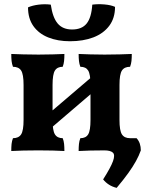

<svg xmlns="http://www.w3.org/2000/svg" viewBox="-20 -719 721 918"><path d="M356 3Q356 -16.7 357.6 -31.2Q359.1 -45.6 364.2 -58.3Q390.5 -58.3 401.6 -76.6Q412.7 -94.8 412.7 -145.3V-312.7Q412.7 -363.7 401.6 -381.7Q390.5 -399.7 364.2 -399.7Q359.1 -412.9 357.6 -427.3Q356 -441.7 356 -461Q377.5 -460 411 -459Q444.5 -458 480.2 -458Q517.5 -458 552.8 -459Q588.1 -460 610.1 -461Q610.1 -441.7 608.6 -427.3Q607 -412.9 601.9 -399.7Q574.6 -399.7 562.9 -381.7Q551.3 -363.7 551.3 -312.7V-145.3Q551.3 -94.8 562.9 -76.6Q574.6 -58.3 601.9 -58.3Q607 -45.6 608.6 -31.2Q610.1 -16.7 610.1 3Q588.1 1.5 552.8 0.8Q517.5 0 480.2 0Q444.5 0 411 0.8Q377.5 1.5 356 3ZM33.9 3Q33.9 -16.7 35.4 -31.2Q37 -45.6 42 -58.3Q69.4 -58.3 81.1 -76.6Q92.7 -94.8 92.7 -145.3V-312.7Q92.7 -363.7 81.1 -381.7Q69.4 -399.7 42 -399.7Q37 -412.9 35.4 -427.3Q33.9 -441.7 33.9 -461Q56.4 -460 91.5 -459Q126.5 -458 163.8 -458Q199.5 -458 233 -459Q266.5 -460 287.9 -461Q287.9 -441.7 286.4 -427.3Q284.9 -412.9 279.8 -399.7Q254 -399.7 242.6 -381.7Q231.3 -363.7 231.3 -312.7V-145.3Q231.3 -94.8 242.6 -76.6Q254 -58.3 279.8 -58.3Q284.9 -45.6 286.4 -31.2Q287.9 -16.7 287.9 3Q266.5 1.5 233 0.8Q199.5 0 163.8 0Q126.5 0 91.5 0.8Q56.4 1.5 33.9 3ZM203.3 -89V-167.3L440 -369.4V-291.6ZM314.6 -521.8Q255.8 -521.8 210.4 -540.1Q165 -558.4 139.5 -594.5Q114 -630.7 114 -683.8Q136 -693.4 165.6 -696.9Q195.1 -700.4 222.8 -696.8Q231.8 -634.8 256 -606.4Q280.2 -578 324.6 -578Q371.2 -578 394.2 -606.4Q417.2 -634.8 421.2 -696.8Q448.8 -700.4 479.1 -697.8Q509.4 -695.3 530 -686.2Q530 -632.6 502.4 -595.7Q474.9 -558.9 426.5 -540.3Q378 -521.8 314.6 -521.8ZM537.8 179.2Q516.5 174.1 500.4 163.5Q484.3 153 473.1 138.8Q509.8 81 520.4 51.2Q531 21.5 519.7 10.8Q508.3 0 478.7 0V-58.3H633Q643.6 -46.6 648.5 -31.9Q653.3 -17.3 653.3 0Q644.3 25.6 630 51.3Q615.8 77.1 593.8 107.9Q571.8 138.6 537.8 179.2Z"/></svg>

Font: Vollkorn
Style: Regular
Weight: 400
Designer: Friedrich Althausen
Foundry: Friedrich Althausen
Version: Version 5.001